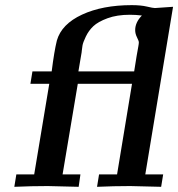

<svg xmlns="http://www.w3.org/2000/svg" viewBox="-20 -720 687 740"><path d="M35.2 0 43 -47.9H111.8L169.9 -397H97.2L105 -444.8H179.2Q189 -522.9 199.2 -564Q217.3 -627 296.1 -663.6Q375 -700.2 487.8 -700.2Q522.9 -700.2 546.4 -694.6Q569.8 -689 577.1 -689Q583 -689 647 -693.8L540 -47.9H608.9L601.1 0Q493.2 -2.9 481.9 -2.9Q418 -2.9 354 0L361.8 -47.9H431.2L488.8 -397H279.8L221.2 -47.9H290L283.2 0Q175.3 -2.9 164.1 -2.9Q100.1 -2.9 35.2 0ZM282.2 -444.8H497.1Q502 -478 506.6 -504.4Q511.2 -530.8 513.2 -541.3Q515.1 -551.8 515.1 -556.9Q515.1 -562 508.1 -575.9Q501 -589.8 501 -604Q501 -633.8 526.9 -660.2Q503.9 -663.1 480 -663.1Q431.2 -663.1 394.5 -649.7Q357.9 -636.2 339.8 -619.1Q321.8 -602.1 310.8 -579.1Q299.8 -556.2 297.9 -544.2Q295.9 -532.2 294.9 -522V-520Q293 -507.8 288.6 -482.9Q284.2 -458 282.2 -444.8Z"/></svg>

Font: CMU Serif Extra
Style: BoldSlanted
Weight: 700
Italic angle: -9.46001°
Version: Version 0.7.0